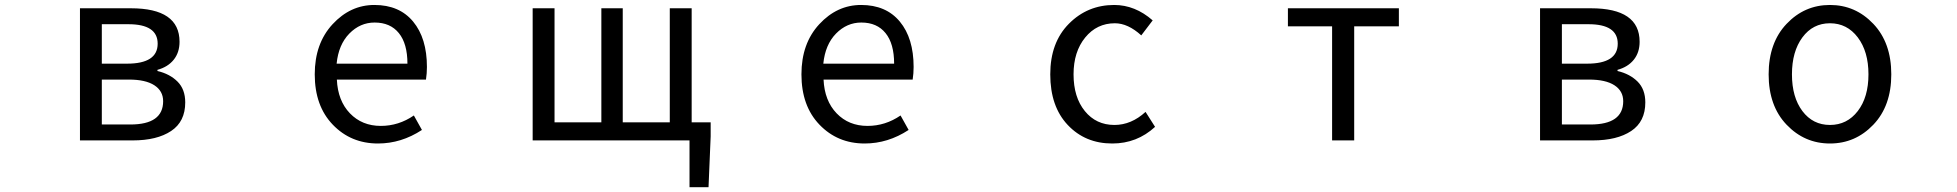

<svg xmlns="http://www.w3.org/2000/svg" viewBox="-20 -577 8040 789"><path d="M308.6 0V-543H517.6Q717.8 -543 717.8 -405.3Q717.8 -361.3 693.8 -331.5Q669.9 -301.8 627 -290V-285.2Q677.7 -273.4 709.5 -241.7Q741.2 -210 741.2 -156.2Q741.2 -77.1 683.1 -38.6Q625 0 525.4 0ZM398.4 -315.4H502Q627.9 -315.4 627.9 -397.5Q627.9 -477.5 507.8 -477.5H398.4ZM398.4 -65.4H515.6Q650.4 -65.4 650.4 -161.1Q650.4 -203.1 614.3 -226.6Q578.1 -250 509.8 -250H398.4Z M1533.2 12.7Q1421.9 12.7 1347.7 -64.5Q1273.4 -141.6 1273.4 -271.5Q1273.4 -398.4 1346.7 -477.5Q1419.9 -556.6 1518.6 -556.6Q1621.1 -556.6 1677.7 -488.3Q1734.4 -419.9 1734.4 -301.8Q1734.4 -275.4 1730.5 -250H1364.3Q1368.2 -163.1 1418 -111.3Q1467.8 -59.6 1544.9 -59.6Q1618.2 -59.6 1680.7 -102.5L1713.9 -43Q1628.9 12.7 1533.2 12.7ZM1363.3 -315.4H1654.3Q1654.3 -397.5 1619.1 -440.9Q1584 -484.4 1519.5 -484.4Q1460 -484.4 1415.5 -439Q1371.1 -393.6 1363.3 -315.4Z M2822.3 -74.2H2900.4V-16.6L2891.6 192.4H2813.5V0H2168.9V-543H2258.8V-74.2H2451.2V-543H2539.1V-74.2H2732.4V-543H2822.3Z M3533.2 12.7Q3421.9 12.7 3347.7 -64.5Q3273.4 -141.6 3273.4 -271.5Q3273.4 -398.4 3346.7 -477.5Q3419.9 -556.6 3518.6 -556.6Q3621.1 -556.6 3677.7 -488.3Q3734.4 -419.9 3734.4 -301.8Q3734.4 -275.4 3730.5 -250H3364.3Q3368.2 -163.1 3418 -111.3Q3467.8 -59.6 3544.9 -59.6Q3618.2 -59.6 3680.7 -102.5L3713.9 -43Q3628.9 12.7 3533.2 12.7ZM3363.3 -315.4H3654.3Q3654.3 -397.5 3619.1 -440.9Q3584 -484.4 3519.5 -484.4Q3460 -484.4 3415.5 -439Q3371.1 -393.6 3363.3 -315.4Z M4550.8 12.7Q4439.5 12.7 4367.7 -63.5Q4295.9 -139.6 4295.9 -271.5Q4295.9 -402.3 4372.6 -479.5Q4449.2 -556.6 4558.6 -556.6Q4644.5 -556.6 4716.8 -493.2L4669.9 -431.6Q4615.2 -481.4 4561.5 -481.4Q4487.3 -481.4 4439.5 -422.9Q4391.6 -364.3 4391.6 -271.5Q4391.6 -177.7 4438 -120.6Q4484.4 -63.5 4559.6 -63.5Q4628.9 -63.5 4687.5 -117.2L4726.6 -55.7Q4652.3 12.7 4550.8 12.7Z M5454.1 0V-468.8H5272.5V-543H5728.5V-468.8H5544.9V0Z M6308.6 0V-543H6517.6Q6717.8 -543 6717.8 -405.3Q6717.8 -361.3 6693.8 -331.5Q6669.9 -301.8 6627 -290V-285.2Q6677.7 -273.4 6709.5 -241.7Q6741.2 -210 6741.2 -156.2Q6741.2 -77.1 6683.1 -38.6Q6625 0 6525.4 0ZM6398.4 -315.4H6502Q6627.9 -315.4 6627.9 -397.5Q6627.9 -477.5 6507.8 -477.5H6398.4ZM6398.4 -65.4H6515.6Q6650.4 -65.4 6650.4 -161.1Q6650.4 -203.1 6614.3 -226.6Q6578.1 -250 6509.8 -250H6398.4Z M7678.2 -64.5Q7604.5 12.7 7500 12.7Q7395.5 12.7 7321.8 -64.5Q7248 -141.6 7248 -271.5Q7248 -401.4 7321.8 -479Q7395.5 -556.6 7500 -556.6Q7604.5 -556.6 7678.2 -479Q7752 -401.4 7752 -271.5Q7752 -141.6 7678.2 -64.5ZM7386.7 -120.6Q7429.7 -63.5 7500 -63.5Q7570.3 -63.5 7614.3 -120.6Q7658.2 -177.7 7658.2 -271.5Q7658.2 -365.2 7614.3 -423.3Q7570.3 -481.4 7500 -481.4Q7429.7 -481.4 7386.7 -423.3Q7343.8 -365.2 7343.8 -271.5Q7343.8 -177.7 7386.7 -120.6Z"/></svg>

Font: Gen Shin Gothic Monospace Regular
Style: Regular
Weight: 400
Designer: [Source Han Sans]
Ryoko NISHIZUKA  (kana & ideographs); Paul D. Hunt (Latin, Greek & Cyrillic); Wenlong ZHANG  (bopomofo
Version: Version 1.002.20150607